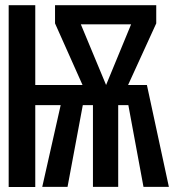

<svg xmlns="http://www.w3.org/2000/svg" viewBox="-20 -728 678 748"><path d="M13.8 0.5V-707.7H117.4V-396.9H301.5L194.4 -636.9V-707.7H588.7V-636.9L479 -396.9H552.3L637.9 0H539L480 -318.5H440.5V0H342.1V-318.5H302.6L243.1 0H144.6L216.4 -318.5H117.4V0.5ZM393.3 -396.9 490.8 -633.3H294.9Z"/></svg>

Font: Fira Code Medium
Style: Regular
Weight: 500
Designer: Carrois Corporate, Edenspiekermann AG, Nikita Prokopov
Foundry: Carrois Corporate, Edenspiekermann AG, Nikita Prokopov
Version: Version 6.002